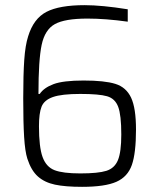

<svg xmlns="http://www.w3.org/2000/svg" viewBox="-20 -716 599 744"><path d="M86 -101Q77 -129 73.5 -185Q70 -241 70 -335Q70 -427 74 -484Q78 -541 89 -575Q110 -644 160 -670Q210 -696 308 -696Q375 -696 475 -680V-632Q389 -644 319 -644Q231 -644 192.5 -622.5Q154 -601 141.5 -542.5Q129 -484 129 -352H134Q150 -376 187.5 -390Q225 -404 304 -404Q385 -404 427 -391Q469 -378 488 -337.5Q507 -297 507 -214Q507 -123 491 -77Q475 -31 431 -11.5Q387 8 298 8Q233 8 193 -0.5Q153 -9 127 -32Q101 -55 86 -101ZM450 -195Q450 -270 438 -302Q426 -334 395 -343Q364 -352 291 -352Q219 -352 185 -340Q151 -328 141 -302.5Q131 -277 131 -227Q131 -146 145 -107.5Q159 -69 191.5 -56.5Q224 -44 291 -44Q360 -44 392 -54Q424 -64 437 -95.5Q450 -127 450 -195Z"/></svg>

Font: Saira SemiCondensed Light
Style: Regular
Weight: 300
Width: 4
Designer: Hector Gatti with collaboration of the Omnibus-Type team
Foundry: Omnibus-Type
Version: Version 0.072; ttfautohint (v1.8)